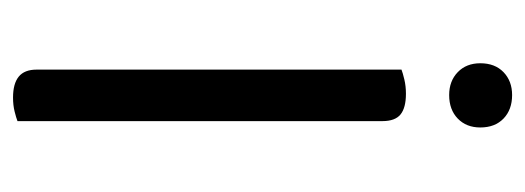

<svg xmlns="http://www.w3.org/2000/svg" viewBox="-282 -538 825 302"><g transform="rotate(90 131.0 -387.5)"><path d="M90 -363H171V-2Q166 0 156 2.5Q146 5 134 5Q112 5 101 -4Q90 -13 90 -32ZM171 -296H90V-606Q95 -608 105.5 -610.5Q116 -613 128 -613Q150 -613 160.5 -604.5Q171 -596 171 -576ZM181 -730Q181 -708 167 -694.5Q153 -681 130 -681Q108 -681 94 -694.5Q80 -708 80 -730Q80 -753 94 -766.5Q108 -780 130 -780Q153 -780 167 -766.5Q181 -753 181 -730Z"/></g></svg>

Font: Baloo Bhaijaan 2
Style: Regular
Weight: 400
Designer: Sanskriti Dholi, Noopur Datye and Ek Type
Foundry: Ek Type
Version: Version 1.701